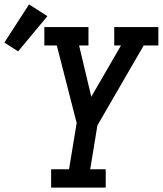

<svg xmlns="http://www.w3.org/2000/svg" viewBox="-107 -859 745 879"><path d="M127 0V-84H209L244 -296L153 -651H96V-735H298V-651H255L311 -416L447 -651H416V-735H618V-651H551L339 -285L306 -84H377V0ZM-24 -624 -87 -664 26 -839 110 -785Z"/></svg>

Font: Iosevka Slab MdExObl
Style: Regular
Weight: 500
Width: 7
Italic angle: -9°
Monospace: yes
Designer: Belleve Invis
Foundry: Belleve Invis
Version: Version 11.1.1; ttfautohint (v1.8.3)